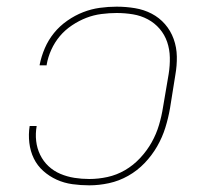

<svg xmlns="http://www.w3.org/2000/svg" viewBox="-20 -548 640 576"><path d="M248 8Q222 8 197 4.5Q172 1 150 -9Q128 -19 110 -35Q92 -51 81.5 -72.5Q71 -94 68 -119.5Q65 -145 69 -170H90Q86 -147 88.5 -125Q91 -103 100.5 -83.5Q110 -64 125.5 -49.5Q141 -35 161 -26.5Q181 -18 203 -14.5Q225 -11 248 -11Q275 -11 302.5 -17Q330 -23 355 -37.5Q380 -52 400.5 -74Q421 -96 435 -121Q449 -146 457 -173Q465 -200 469 -226L486 -326Q490 -351 489.5 -375.5Q489 -400 481.5 -422Q474 -444 459 -461.5Q444 -479 423.5 -490Q403 -501 379 -505Q355 -509 330 -509Q308 -509 284.5 -506Q261 -503 239 -494.5Q217 -486 196 -472Q175 -458 159.5 -439.5Q144 -421 134 -399Q124 -377 120 -354Q120 -354 120 -353.5Q120 -353 120 -352H99Q99 -353 99 -353.5Q99 -354 99 -354Q104 -379 114.5 -403.5Q125 -428 142 -449Q159 -470 182 -486Q205 -502 229.5 -511.5Q254 -521 279.5 -524.5Q305 -528 330 -528Q358 -528 385 -523.5Q412 -519 435 -507Q458 -495 475 -475.5Q492 -456 501 -431Q510 -406 510.5 -378.5Q511 -351 506 -323L490 -223Q485 -194 476 -165Q467 -136 451.5 -109Q436 -82 414 -59Q392 -36 364.5 -20.5Q337 -5 307 1.5Q277 8 248 8Z"/></svg>

Font: Iosevka SS04 Th Ex Obl
Style: Regular
Weight: 100
Width: 7
Italic angle: -9°
Monospace: yes
Designer: Belleve Invis
Foundry: Belleve Invis
Version: Version 19.0.0; ttfautohint (v1.8.4)